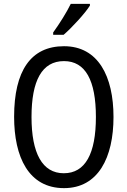

<svg xmlns="http://www.w3.org/2000/svg" viewBox="-20 -963 659 993"><path d="M445 -934V-943H346C324 -898 290 -844 255 -795V-783H309C351 -819 420 -894 445 -934ZM567 -358C567 -568 488 -724 311 -724C139 -724 53 -596 53 -359C53 -151 128 10 311 10C488 10 567 -148 567 -358ZM143 -358C143 -546 197 -647 311 -647C422 -647 476 -547 476 -358C476 -168 421 -67 310 -67C199 -67 143 -170 143 -358Z"/></svg>

Font: Noto Sans Sinhala Condensed
Style: Regular
Weight: 400
Width: 3
Designer: Jelle Bosma - Monotype Design Team
Foundry: Monotype Imaging Inc.
Version: Version 2.006